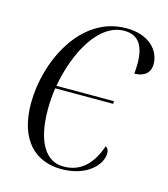

<svg xmlns="http://www.w3.org/2000/svg" viewBox="-89 -617 610 698"><g transform="rotate(15 216.0 -268.0)"><path d="M205 10C301 10 352 -45 352 -89C352 -101 347 -108 340 -112C316 -44 277 -1 210 -1C143 -1 102 -66 102 -187C102 -213 104 -241 108 -268H326L327 -278H110C133 -409 202 -535 297 -535C347 -535 373 -504 374 -435C374 -420 373 -406 372 -394C410 -394 431 -414 431 -445C431 -495 390 -546 302 -546C129 -546 37 -349 37 -193C37 -57 105 10 205 10Z"/></g></svg>

Font: Noto Serif Display SemiCondensed Light
Style: Italic
Weight: 300
Width: 4
Italic angle: -12°
Designer: Monotype Design Team
Foundry: Monotype Imaging Inc.
Version: Version 2.009